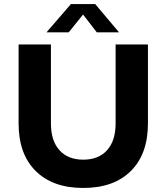

<svg xmlns="http://www.w3.org/2000/svg" viewBox="-20 -920 824 950"><path d="M392 10Q241 10 156.5 -74Q72 -158 72 -309V-700H232V-309Q232 -224 274 -177Q316 -130 392 -130Q468 -130 510 -177Q552 -224 552 -309V-700H712V-309Q712 -158 627.5 -74Q543 10 392 10ZM569 -760H459L391 -848L320 -760H210L331 -900H451Z"/></svg>

Font: Goli Bold
Style: Regular
Weight: 700
Designer: jaikishan Patel
Foundry: MagicType
Version: Version 1.000